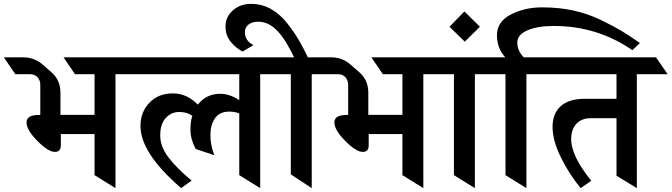

<svg xmlns="http://www.w3.org/2000/svg" viewBox="-99 -971 3466 991"><path d="M497 -588V0L389 -67V-279H215V-220Q215 -187 184 -187Q150 -187 94 -243.5Q38 -300 38 -339Q38 -359 54 -368.5Q70 -378 109 -378V-533Q109 -557 94.5 -572.5Q80 -588 56 -588H-20L-79 -675H22Q78 -675 121 -638L171 -594Q213 -555 213 -492V-378H389V-588H288L229 -675H596L655 -588Z M911 -202Q884 -253 884 -300.5Q884 -348 894 -373Q867 -393 826 -393Q785 -393 756.5 -362Q728 -331 728 -272Q728 -213 772.5 -156Q817 -99 890 -39L836 0Q626 -181 626 -321Q626 -393 672.5 -441Q719 -489 792.5 -489Q866 -489 922 -431Q966 -487 1038 -487Q1086 -487 1136 -454V-588H556L496 -675H1343L1403 -588H1244V0L1136 -67V-386Q1111 -395 1085 -395Q1034 -395 1010.5 -360.5Q987 -326 987 -274Q987 -222 1007 -170Z M1510 -588V0L1402 -71V-588H1294L1233 -675H1419Q1381 -753 1351.5 -790Q1322 -827 1293.5 -843Q1265 -859 1234 -859Q1203 -859 1184 -844.5Q1165 -830 1165 -805Q1165 -761 1209 -738L1153 -705Q1121 -721 1093 -754Q1065 -787 1065 -835.5Q1065 -884 1103 -917.5Q1141 -951 1197 -951Q1253 -951 1300.5 -924Q1348 -897 1385 -849Q1422 -801 1444 -763Q1466 -725 1490 -675H1618L1678 -588Z M2086 -588V0L1978 -67V-279H1804V-220Q1804 -187 1773 -187Q1739 -187 1683 -243.5Q1627 -300 1627 -339Q1627 -359 1643 -368.5Q1659 -378 1698 -378V-533Q1698 -557 1683.5 -572.5Q1669 -588 1645 -588H1569L1510 -675H1611Q1667 -675 1710 -638L1760 -594Q1802 -555 1802 -492V-378H1978V-588H1877L1818 -675H2185L2244 -588Z M2352 -588V0L2244 -67V-588H2142L2095 -675H2451L2498 -588Z M2221 -833 2298 -912 2378 -833 2300 -756Z M2759 -837Q2676 -837 2623.5 -814.5Q2571 -792 2571 -751Q2571 -710 2604 -675H2716L2769 -588H2618V0L2510 -67V-588H2411L2358 -675H2509Q2466 -721 2466 -790Q2466 -859 2537.5 -896Q2609 -933 2698.5 -933Q2788 -933 2862 -916.5Q2936 -900 3002 -868Q3068 -836 3108 -812Q3148 -788 3204 -749L3165 -712Q2984 -837 2759 -837Z M3188 -588V0L3083 -64V-361H2952Q2902 -361 2875.5 -331.5Q2849 -302 2849 -253Q2849 -166 2953 -38L2898 0Q2836 -76 2794.5 -161.5Q2753 -247 2753 -316Q2753 -385 2795 -423Q2837 -461 2918 -461H3083V-588H2676L2616 -675H3287L3347 -588Z"/></svg>

Font: Halant SemiBold
Style: Regular
Weight: 600
Designer: Hitesh Malaviya (Devanagari), Satya Rajpurohit (Latin)
Foundry: Indian Type Foundry
Version: Version 1.101;PS 1.0;hotconv 1.0.78;makeotf.lib2.5.61930; tt